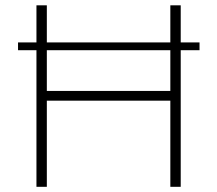

<svg xmlns="http://www.w3.org/2000/svg" viewBox="-20 -720 838 740"><path d="M676.5 0H636.5V-332H160.5V0H120.5V-526.5H49.5V-556.5H120.5V-699.5H160.5V-556.5H636.5V-699.5H676.5V-556.5H749V-526.5H676.5ZM636.5 -369.5V-526.5H160.5V-369.5Z"/></svg>

Font: Argentum Novus ExtraLight
Style: Regular
Weight: 250
Designer: Julieta Ulanovsky (font) & Cristiano Sobral (main changes)
Foundry: Julieta Ulanovsky (font) & Cristiano Sobral (main changes)
Version: Version 3.00;November 27, 2020;FontCreator 13.0.0.2655 64-bi